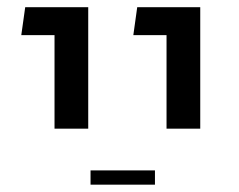

<svg xmlns="http://www.w3.org/2000/svg" viewBox="-20 -613 652 524"><path d="M434.5 -261.8V-593.4H526.5V-261.8ZM343.9 -517.2 354.5 -593.4H487.1V-517.2ZM128.8 -261.8V-593.4H220.8V-261.8ZM38.1 -517.2 48.8 -593.4H181.4V-517.2ZM227.1 -109.1V-148H402.9V-109.1Z"/></svg>

Font: Noto Sans Hebrew Light
Style: Regular
Weight: 100
Version: Version 3.000